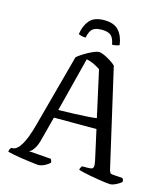

<svg xmlns="http://www.w3.org/2000/svg" viewBox="-130 -1006 969 1107"><g transform="rotate(15 355.0 -452.5)"><path d="M202 0Q197 0 180.5 -2Q164 -4 141.5 -7Q119 -10 95 -13.5Q71 -17 50 -21.5Q29 -26 16 -29Q16 -37 19.5 -44.5Q23 -52 27 -55H34Q46 -55 58.5 -64.5Q71 -74 83.5 -94Q96 -114 108 -145Q120 -176 132 -221L249 -655Q257 -663 273.5 -674Q290 -685 309 -695.5Q328 -706 345.5 -713Q363 -720 372 -720Q385 -720 404 -711.5Q423 -703 443 -690.5Q463 -678 475 -666L609 -82Q612 -71 615.5 -64.5Q619 -58 634 -57L690 -53Q692 -50 694.5 -47.5Q697 -45 698 -32Q691 -25 679.5 -18Q668 -11 655 -5.5Q642 0 630 0Q622 0 602.5 -2.5Q583 -5 558 -9Q533 -13 509 -17.5Q485 -22 466 -26.5Q447 -31 438 -34Q438 -41 442 -48Q446 -55 448 -58H476Q493 -58 503 -60Q513 -62 515.5 -73Q518 -84 512 -111L473 -287H219L180 -138Q174 -116 165.5 -100.5Q157 -85 148.5 -75.5Q140 -66 130 -63L263 -53Q265 -51 267.5 -45.5Q270 -40 270 -31Q261 -23 249 -15.5Q237 -8 224.5 -4Q212 0 202 0ZM232 -336Q276 -337 320.5 -338.5Q365 -340 402 -342.5Q439 -345 459 -348L398 -624Q376 -639 355.5 -648Q335 -657 315 -661ZM355 -905Q414 -905 442 -873.5Q470 -842 477 -789Q472 -786 460.5 -783Q449 -780 434 -780Q427 -820 409 -834Q391 -848 355 -848Q319 -848 301.5 -834Q284 -820 276 -780Q261 -780 250.5 -783Q240 -786 233 -789Q240 -840 267.5 -872.5Q295 -905 355 -905Z"/></g></svg>

Font: Texturina 12pt Light
Style: Regular
Weight: 300
Designer: Guillermo Torres Carreño
Foundry: Omnibus-Type
Version: Version 1.002